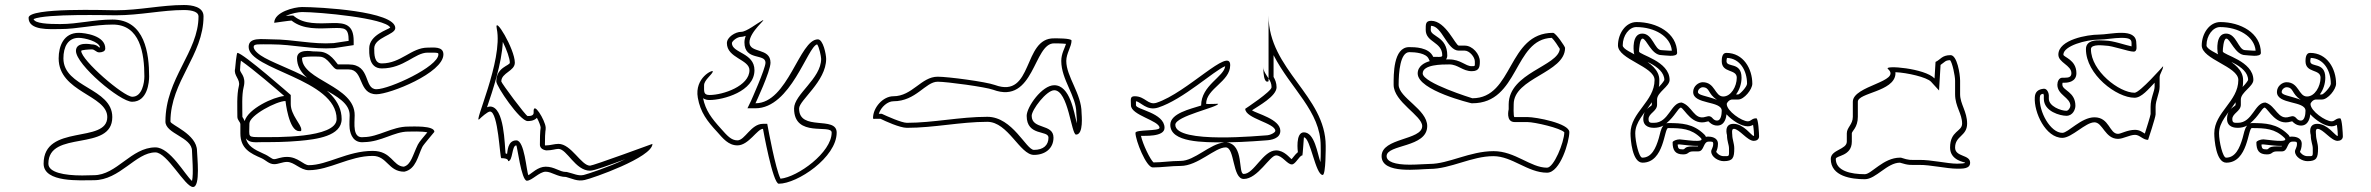

<svg xmlns="http://www.w3.org/2000/svg" viewBox="-20 -802 9459 766"><path d="M400 -608C401 -661 316 -671 294 -671C234 -671 214 -618 214 -569C214 -434 408 -423 408 -335C408 -227 154 -310 154 -149C154 -72 303 -83 354 -83C459 -83 521 -194 600 -194C647 -194 718 -56 750 -56C781 -56 766 -181 766 -200C766 -267 660 -304 660 -317C660 -478 792 -581 792 -737C792 -775 746 -782 714 -782C624 -782 536 -761 442 -761C409 -761 94 -773 94 -731C94 -679 179 -686 220 -686C289 -686 356 -704 430 -704C539 -704 556 -589 556 -497C556 -472 547 -416 508 -416C473 -416 304 -562 304 -599C304 -603 337 -605 346 -605C359 -605 363 -593 376 -593C387 -593 400 -597 400 -608ZM220 -706C173 -706 119 -708 114 -726C163 -748 413 -741 442 -741C539 -741 627 -762 714 -762C750 -762 772 -753 772 -737C772 -594 640 -490 640 -317C640 -268 746 -255 746 -200C746 -183 753 -108 746 -80C718 -104 659 -214 600 -214C503 -214 446 -103 354 -103C342 -103 326 -102 308 -102C236 -102 173 -114 173 -149C173 -286 428 -194 428 -335C428 -451 233 -453 233 -569C233 -615 251 -651 294 -651C317 -651 375 -637 379 -613H375C375 -613 366 -625 345 -625C345 -625 283 -638 283 -599C283 -544 459 -396 507 -396C569 -396 575 -475 575 -497C575 -586 559 -724 429 -724C354 -724 293 -706 220 -706Z M1311 -630C1228 -624 1151 -645 1065 -645C1026 -645 972 -655 972 -615C972 -523 1323 -487 1323 -327C1323 -249 1071 -255 1029 -255C964 -255 975 -252 975 -309C975 -342 1084 -399 1119 -399C1119 -399 1132 -279 1173 -279C1181 -279 1182 -277 1182 -285C1182 -306 1140 -343 1140 -387V-423C1140 -423 949 -591 927 -591C924 -591 918 -534 918 -528C911 -500 940 -486 933 -459C924 -423 927 -372 927 -336C927 -322 939 -316 939 -306V-270C939 -209 979 -190 1023 -171C1041 -163 1053 -147 1074 -147C1091 -147 1107 -156 1125 -156C1154 -156 1178 -123 1212 -123C1295 -123 1374 -180 1467 -180C1525 -180 1529 -117 1593 -117C1640 -127 1647 -180 1665 -216C1670 -226 1713 -275 1713 -276C1713 -302 1626 -297 1608 -297C1544 -297 1489 -255 1431 -255C1385 -248 1395 -310 1395 -342C1396 -460 1185 -481 1185 -570C1185 -579 1254 -576 1254 -576C1291 -576 1306 -525 1326 -525H1371C1433 -525 1407 -426 1482 -426C1535 -426 1749 -511 1749 -585C1749 -618 1709 -612 1686 -612C1621 -612 1580 -549 1503 -549C1473 -549 1473 -586 1473 -609C1473 -653 1557 -663 1557 -690C1557 -758 1251 -774 1185 -774C1154 -774 1074 -754 1074 -711C1074 -711 1136 -720 1143 -720C1190 -683 1251 -688 1308 -690C1355 -691 1371 -692 1371 -639ZM956 -319C949 -335 947 -334 947 -336C947 -373 944 -423 952 -454C964 -501 934 -512 938 -526V-528C938 -531 939 -547 941 -560C994 -523 1081 -448 1114 -419C1070 -415 970 -368 956 -319ZM961 -250C976 -230 1000 -235 1029 -235C1075 -235 1116 -235 1174 -240C1243 -246 1343 -259 1343 -327C1343 -474 1098 -528 1020 -581C998 -596 992 -608 992 -615C992 -628 1011 -625 1065 -625C1148 -625 1226 -604 1313 -610L1391 -622V-639C1391 -704 1356 -711 1308 -710C1249 -708 1194 -705 1155 -736L1150 -740H1143C1138 -740 1129 -739 1120 -738C1142 -749 1172 -754 1185 -754C1253 -754 1517 -730 1537 -692C1529 -684 1453 -663 1453 -609C1453 -594 1449 -529 1503 -529C1592 -529 1635 -592 1686 -592H1706C1729 -592 1729 -590 1729 -585C1729 -536 1533 -446 1482 -446C1430 -446 1461 -545 1371 -545H1328C1322 -550 1298 -595 1254 -596C1254 -596 1242 -597 1229 -597C1225 -597 1165 -609 1165 -570C1165 -453 1376 -438 1375 -342C1375 -329 1373 -309 1375 -289C1378 -264 1391 -230 1433 -235C1501 -236 1553 -277 1608 -277C1621 -277 1662 -279 1685 -274C1671 -257 1653 -237 1647 -225C1626 -182 1620 -145 1591 -137C1547 -139 1543 -200 1467 -200C1366 -200 1286 -143 1212 -143C1191 -143 1169 -176 1125 -176C1100 -176 1084 -167 1074 -167C1063 -167 1057 -178 1031 -189C993 -206 968 -220 961 -250Z M1962 -687C1988 -561 1864 -299 1893 -327C1899 -333 1925 -357 1935 -357C1968 -357 1974 -171 1980 -171C2011 -171 2007 -159 2007 -159C2027 -159 2021 -222 2040 -222C2043 -222 2060 -81 2082 -81C2102 -81 2132 -117 2157 -117C2181 -117 2204 -96 2238 -96C2262 -90 2283 -77 2313 -84C2342 -90 2583 -174 2583 -228C2583 -228 2346 -141 2334 -141C2299 -141 2259 -228 2208 -228C2192 -228 2175 -222 2160 -222C2156 -222 2154 -220 2154 -225C2154 -287 2158 -280 2157 -294C2155 -322 2106 -404 2109 -354C2110 -340 2096 -339 2085 -339C2078 -339 1980 -471 1980 -477C1980 -512 2034 -518 2034 -552C2034 -606 1950 -746 1962 -687ZM1986 -635C2002 -603 2014 -568 2014 -552C2014 -540 1960 -534 1960 -477C1960 -458 2054 -319 2085 -319C2092 -319 2110 -319 2122 -332C2131 -316 2137 -298 2137 -293C2137 -286 2134 -287 2134 -225C2134 -204 2160 -202 2160 -202C2183 -202 2196 -208 2208 -208C2242 -208 2275 -121 2334 -121C2352 -121 2412 -144 2475 -167C2405 -134 2322 -107 2309 -104C2286 -99 2271 -109 2241 -116H2238C2212 -116 2193 -137 2157 -137C2126 -137 2101 -110 2088 -103C2080 -120 2073 -242 2040 -242C2004 -242 2005 -195 2003 -188C2000 -189 1998 -190 1997 -190C1993 -221 1993 -377 1935 -377C1930 -377 1925 -375 1923 -374C1945 -439 1982 -548 1986 -635Z M3021 -720C3002 -710 2958 -675 2937 -675C2914 -675 2880 -654 2880 -630C2880 -570 2970 -565 2970 -522C2970 -459 2865 -423 2811 -423C2786 -423 2789 -437 2789 -462C2789 -483 2822 -505 2824 -517C2825 -526 2750 -492 2764 -412C2774 -354 2802 -318 2841 -276C2864 -250 2886 -222 2922 -222C2967 -222 3001 -288 3024 -288C3024 -288 3063 -69 3087 -69C3161 -69 3318 -174 3318 -273C3318 -342 3168 -276 3168 -369C3168 -402 3276 -477 3276 -567C3276 -585 3264 -645 3243 -645C3169 -645 3124 -390 2994 -390C2994 -390 3054 -517 3054 -552C3054 -613 2970 -588 2970 -633C2970 -676 3044 -732 3021 -720ZM2955 -659C2952 -650 2950 -642 2950 -633C2950 -558 3034 -590 3034 -552C3034 -528 2976 -399 2976 -399L2962 -370H2994C3135 -370 3202 -617 3240 -625C3248 -615 3256 -577 3256 -567C3256 -488 3148 -426 3148 -369C3148 -250 3298 -309 3298 -273C3298 -194 3163 -96 3094 -89C3074 -127 3044 -292 3044 -292L3041 -308H3024C2976 -308 2952 -242 2922 -242C2897 -242 2881 -261 2856 -289C2819 -330 2795 -361 2785 -410C2795 -404 2802 -403 2811 -403C2865 -403 2990 -437 2990 -522C2990 -592 2900 -590 2900 -630C2900 -637 2920 -655 2937 -655C2944 -655 2951 -658 2955 -659Z M3493 -328C3511 -319 3570 -292 3598 -292C3706 -292 3812 -316 3919 -316C4002 -316 4049 -184 4105 -184C4150 -184 4183 -210 4183 -253C4183 -310 4096 -284 4096 -340C4096 -364 4155 -442 4186 -442C4242 -442 4254 -265 4273 -265C4304 -265 4295 -345 4295 -352C4295 -428 4234 -496 4234 -559C4234 -589 4255 -616 4255 -640C4255 -650 4191 -649 4186 -649C4059 -652 4104 -406 3949 -463C3913 -476 3762 -496 3721 -496C3655 -496 3620 -418 3544 -418C3503 -418 3463 -373 3463 -331C3463 -326 3469 -328 3472 -328ZM3498 -348H3486C3495 -376 3522 -398 3544 -398C3635 -398 3672 -476 3721 -476C3758 -476 3912 -455 3942 -444C4107 -383 4103 -631 4186 -629C4190 -629 4216 -629 4233 -627C4228 -610 4214 -588 4214 -559C4214 -484 4274 -419 4274 -352C4274 -346 4277 -326 4276 -310C4265 -354 4249 -462 4186 -462C4137 -462 4076 -375 4076 -340C4076 -257 4163 -284 4163 -253C4163 -223 4143 -204 4105 -204C4074 -204 4020 -336 3919 -336C3809 -336 3703 -312 3598 -312C3577 -312 3517 -339 3498 -348Z M4594 -392C4560 -381 4549 -418 4507 -418C4487 -418 4492 -405 4492 -382C4492 -342 4606 -321 4606 -292C4606 -278 4510 -286 4510 -272C4510 -242 4553 -134 4579 -134C4616 -134 4652 -140 4690 -140C4759 -140 4827 -214 4870 -214C4907 -214 4896 -88 4942 -88C4998 -88 5046 -182 5071 -182C5096 -182 5115 -146 5134 -146C5149 -146 5164 -182 5176 -182C5177 -182 5182 -254 5182 -254C5208 -254 5228 -104 5257 -104C5270 -104 5269 -220 5269 -220C5269 -420 5041 -524 5041 -740V-489C5048 -479 5053 -468 5053 -454C5053 -437 4948 -368 4948 -368C4948 -329 5068 -311 5068 -280C5068 -273 5047 -262 5032 -262C5020 -262 4669 -226 4669 -304C4669 -339 4840 -374 4840 -388C4840 -388 4792 -386 4792 -388C4792 -449 4888 -476 4888 -542C4888 -618 4716 -432 4594 -392ZM5041 -489C5032 -504 5020 -517 5020 -536C5020 -460 5041 -478 5041 -478ZM4772 -381C4729 -367 4649 -350 4649 -304C4649 -233 4781 -234 4865 -234C4806 -228 4746 -160 4690 -160C4651 -160 4615 -154 4582 -154C4569 -165 4539 -227 4532 -260C4542 -261 4626 -254 4626 -292C4626 -352 4512 -365 4512 -382V-398C4531 -396 4555 -358 4601 -373C4700 -405 4823 -520 4868 -538C4864 -496 4772 -462 4772 -381ZM4874 -234C4951 -235 5027 -242 5031 -242C5051 -243 5088 -249 5088 -280C5088 -327 4992 -349 4975 -362C5000 -379 5073 -418 5073 -454C5073 -471 5067 -485 5061 -495V-582C5130 -447 5249 -358 5249 -220C5249 -220 5250 -185 5248 -155C5236 -189 5225 -274 5182 -274C5147 -274 5158 -195 5158 -195C5146 -185 5138 -172 5133 -167C5125 -172 5104 -202 5071 -202C5019 -202 4983 -108 4942 -108C4918 -108 4945 -225 4874 -234Z M5698 -575C5681 -614 5623 -614 5602 -614C5538 -614 5540 -503 5540 -464C5540 -395 5654 -341 5654 -299C5654 -242 5492 -253 5492 -179C5492 -105 5644 -128 5684 -128C5767 -128 5851 -179 5938 -179C6013 -179 6075 -113 6152 -113C6205 -113 6241 -238 6241 -275C6241 -310 6108 -335 6074 -335H6022C6017 -335 6019 -385 6019 -386C6019 -492 6224 -511 6224 -611C6224 -616 6187 -671 6176 -671C5993 -671 6019 -410 5854 -410C5854 -410 5656 -471 5656 -509C5656 -545 5733 -545 5762 -545C5797 -545 5815 -518 5852 -518C5882 -518 5884 -536 5884 -557C5884 -586 5855 -620 5824 -620H5800C5787 -620 5748 -719 5690 -719C5667 -719 5668 -705 5668 -683C5668 -632 5734 -636 5734 -581C5734 -574 5723 -575 5716 -575ZM5749 -565C5753 -570 5754 -576 5754 -581C5754 -657 5688 -655 5688 -683C5688 -690 5689 -696 5689 -699C5734 -699 5753 -600 5800 -600H5824C5842 -600 5864 -575 5864 -557C5864 -537 5866 -538 5851 -538C5826 -538 5808 -565 5761 -565ZM5851 -390H5854C6041 -390 6018 -646 6171 -651C6181 -642 6197 -617 6203 -607C6197 -538 6000 -512 5999 -386V-366C5999 -366 5986 -315 6023 -315H6074C6102 -315 6207 -291 6221 -274C6220 -233 6179 -133 6152 -133C6086 -133 6025 -199 5939 -199C5844 -199 5759 -148 5684 -148C5667 -148 5636 -145 5604 -145C5545 -145 5512 -157 5512 -179C5512 -227 5674 -212 5674 -299C5674 -366 5560 -412 5560 -464C5560 -513 5566 -594 5603 -594C5627 -594 5670 -590 5680 -567L5684 -558C5665 -553 5636 -539 5636 -509C5636 -441 5850 -390 5851 -390Z M6765 -252C6788 -229 6692 -246 6681 -246C6670 -246 6653 -240 6653 -234C6653 -203 6663 -186 6695 -186C6719 -186 6712 -198 6735 -198H6755C6780 -198 6774 -237 6797 -237C6811 -237 6815 -238 6815 -228C6815 -213 6807 -206 6807 -198C6807 -176 6835 -159 6857 -159C6894 -159 6899 -173 6899 -210C6899 -230 6891 -246 6891 -264C6891 -268 6887 -288 6897 -288C6919 -288 6951 -240 6977 -240C6988 -240 6998 -246 6998 -258C6998 -267 6995 -330 6987 -330C6968 -330 6967 -318 6953 -318C6929 -318 6869 -359 6869 -387C6869 -392 6879 -405 6891 -405H6915C6938 -405 6971 -445 6971 -468C6971 -527 6936 -591 6867 -591C6850 -591 6849 -568 6849 -558C6849 -509 6909 -528 6909 -492C6909 -457 6886 -417 6855 -417C6821 -417 6823 -474 6773 -474C6757 -474 6735 -459 6735 -435C6735 -384 6849 -401 6849 -360C6849 -344 6845 -321 6831 -321C6808 -321 6815 -346 6785 -336C6738 -321 6732 -380 6689 -393C6646 -393 6638 -312 6579 -312C6565 -312 6557 -311 6557 -327C6557 -350 6591 -358 6591 -384V-405C6591 -434 6641 -457 6641 -483C6641 -559 6519 -583 6519 -597C6519 -606 6522 -648 6533 -648C6549 -648 6568 -582 6609 -582C6620 -582 6671 -572 6671 -591C6671 -671 6589 -714 6509 -714C6465 -714 6435 -667 6435 -621C6435 -565 6581 -537 6581 -483C6581 -397 6485 -354 6485 -270C6485 -245 6492 -153 6533 -153C6620 -153 6619 -291 6635 -291C6689 -291 6727 -289 6765 -252ZM6844 -398C6842 -398 6844 -398 6842 -399ZM6786 -256C6784 -261 6782 -263 6779 -266C6735 -309 6689 -311 6635 -311C6633 -311 6630 -310 6628 -310C6663 -339 6674 -370 6686 -373C6702 -366 6731 -298 6791 -317C6794 -318 6795 -318 6796 -318C6799 -315 6811 -301 6831 -301C6862 -301 6867 -335 6868 -346C6890 -322 6926 -298 6953 -298C6963 -298 6971 -302 6974 -304C6977 -286 6978 -267 6978 -260H6976C6968 -260 6937 -308 6896 -308C6856 -308 6870 -263 6870 -263C6870 -238 6878 -225 6878 -210C6878 -176 6881 -179 6856 -179C6841 -179 6828 -192 6827 -197C6829 -201 6834 -212 6834 -228C6834 -255 6804 -257 6796 -257C6793 -257 6789 -257 6786 -256ZM6532 -668C6489 -668 6498 -597 6498 -597C6498 -565 6544 -560 6561 -551C6594 -534 6620 -512 6620 -483C6620 -482 6614 -471 6598 -455C6600 -464 6600 -474 6600 -483C6600 -563 6454 -591 6454 -621C6454 -661 6480 -694 6508 -694C6581 -694 6645 -657 6650 -600C6637 -599 6619 -602 6608 -602C6581 -602 6574 -668 6532 -668ZM6570 -394V-384C6570 -376 6536 -371 6536 -327C6536 -294 6568 -292 6578 -292C6592 -292 6605 -295 6616 -301C6605 -287 6604 -271 6598 -251C6586 -210 6569 -173 6532 -173C6519 -173 6504 -237 6504 -270C6504 -315 6539 -347 6570 -394ZM6830 -404C6783 -421 6754 -422 6754 -435C6754 -446 6766 -454 6772 -454C6803 -454 6792 -428 6830 -404ZM6906 -425C6920 -444 6928 -468 6928 -492C6928 -557 6868 -531 6868 -558C6868 -562 6869 -568 6870 -571C6922 -569 6950 -520 6950 -468C6950 -456 6921 -425 6914 -425ZM6755 -220C6754 -219 6754 -218 6754 -218H6734C6697 -218 6705 -206 6694 -206C6676 -206 6675 -210 6673 -225C6676 -226 6679 -226 6680 -226C6687 -226 6729 -219 6755 -220Z M7698 -489C7660 -530 7494 -543 7512 -527C7569 -476 7372 -461 7372 -396V-336C7372 -305 7348 -294 7348 -270V-237C7348 -205 7284 -205 7284 -168C7284 -98 7367 -87 7420 -87C7464 -87 7509 -153 7560 -153C7595 -142 7601 -144 7636 -144C7680 -145 7746 -129 7788 -129C7810 -129 7840 -128 7840 -153C7840 -186 7780 -175 7780 -213C7780 -261 7828 -258 7828 -309C7828 -357 7800 -387 7800 -426V-480C7800 -507 7788 -582 7762 -582C7727 -582 7722 -564 7702 -555ZM7820 -153C7820 -150 7801 -149 7788 -149C7749 -149 7684 -165 7636 -164C7598 -164 7598 -162 7564 -173H7560C7494 -173 7446 -107 7420 -107C7364 -107 7304 -120 7304 -168C7304 -182 7368 -178 7368 -237V-270C7368 -279 7392 -293 7392 -336V-396C7392 -432 7536 -436 7542 -506V-514C7589 -512 7667 -494 7684 -476L7716 -441L7722 -543C7741 -556 7740 -561 7760 -562C7769 -552 7780 -500 7780 -480V-426C7780 -377 7808 -349 7808 -309C7808 -276 7760 -281 7760 -213C7760 -161 7820 -155 7820 -153Z M8098 -414C8094 -354 8141 -252 8208 -252C8246 -252 8300 -314 8336 -314C8369 -314 8378 -248 8430 -248C8451 -248 8476 -264 8498 -264C8517 -264 8529 -244 8550 -244C8550 -244 8580 -334 8580 -346V-376C8580 -403 8596 -430 8596 -456V-494C8596 -508 8610 -523 8610 -538C8610 -538 8517 -432 8496 -432C8435 -432 8322 -519 8322 -606C8322 -628 8375 -620 8380 -620C8407 -620 8472 -596 8492 -596C8509 -596 8503 -621 8503 -630C8503 -694 8400 -664 8354 -664C8308 -664 8192 -644 8192 -584C8192 -552 8244 -542 8244 -510C8244 -494 8232 -492 8218 -492H8208C8194 -492 8188 -476 8188 -464C8188 -423 8240 -413 8240 -380C8240 -373 8232 -360 8224 -360C8202 -360 8154 -378 8154 -408V-422C8154 -429 8148 -449 8134 -448C8111 -446 8099 -435 8098 -414ZM8118 -413C8119 -424 8121 -426 8132 -428C8133 -426 8134 -422 8134 -422V-408C8134 -357 8200 -340 8224 -340C8250 -340 8260 -366 8260 -380C8260 -436 8208 -441 8208 -464C8208 -467 8208 -470 8209 -472H8218C8231 -472 8264 -476 8264 -510C8264 -564 8212 -574 8212 -584C8212 -619 8303 -644 8354 -644C8380 -644 8415 -651 8443 -651C8476 -651 8484 -645 8484 -630V-617C8459 -622 8410 -640 8380 -640C8377 -640 8367 -641 8356 -641C8346 -641 8302 -643 8302 -606C8302 -505 8424 -412 8496 -412C8524 -412 8552 -447 8576 -472V-456C8576 -438 8560 -411 8560 -376V-347C8559 -338 8544 -292 8537 -269C8528 -274 8517 -284 8498 -284C8467 -284 8442 -268 8430 -268C8395 -268 8396 -334 8336 -334C8283 -334 8231 -272 8208 -272C8160 -272 8114 -357 8118 -413Z M9094 -252C9117 -229 9021 -246 9010 -246C8999 -246 8982 -240 8982 -234C8982 -203 8992 -186 9024 -186C9048 -186 9041 -198 9064 -198H9084C9109 -198 9103 -237 9126 -237C9140 -237 9144 -238 9144 -228C9144 -213 9136 -206 9136 -198C9136 -176 9164 -159 9186 -159C9223 -159 9228 -173 9228 -210C9228 -230 9220 -246 9220 -264C9220 -268 9216 -288 9226 -288C9248 -288 9280 -240 9306 -240C9317 -240 9327 -246 9327 -258C9327 -267 9324 -330 9316 -330C9297 -330 9296 -318 9282 -318C9258 -318 9198 -359 9198 -387C9198 -392 9208 -405 9220 -405H9244C9267 -405 9300 -445 9300 -468C9300 -527 9265 -591 9196 -591C9179 -591 9178 -568 9178 -558C9178 -509 9238 -528 9238 -492C9238 -457 9215 -417 9184 -417C9150 -417 9152 -474 9102 -474C9086 -474 9064 -459 9064 -435C9064 -384 9178 -401 9178 -360C9178 -344 9174 -321 9160 -321C9137 -321 9144 -346 9114 -336C9067 -321 9061 -380 9018 -393C8975 -393 8967 -312 8908 -312C8894 -312 8886 -311 8886 -327C8886 -350 8920 -358 8920 -384V-405C8920 -434 8970 -457 8970 -483C8970 -559 8848 -583 8848 -597C8848 -606 8851 -648 8862 -648C8878 -648 8897 -582 8938 -582C8949 -582 9000 -572 9000 -591C9000 -671 8918 -714 8838 -714C8794 -714 8764 -667 8764 -621C8764 -565 8910 -537 8910 -483C8910 -397 8814 -354 8814 -270C8814 -245 8821 -153 8862 -153C8949 -153 8948 -291 8964 -291C9018 -291 9056 -289 9094 -252ZM9173 -398C9171 -398 9173 -398 9171 -399ZM9115 -256C9113 -261 9111 -263 9108 -266C9064 -309 9018 -311 8964 -311C8962 -311 8959 -310 8957 -310C8992 -339 9003 -370 9015 -373C9031 -366 9060 -298 9120 -317C9123 -318 9124 -318 9125 -318C9128 -315 9140 -301 9160 -301C9191 -301 9196 -335 9197 -346C9219 -322 9255 -298 9282 -298C9292 -298 9300 -302 9303 -304C9306 -286 9307 -267 9307 -260H9305C9297 -260 9266 -308 9225 -308C9185 -308 9199 -263 9199 -263C9199 -238 9207 -225 9207 -210C9207 -176 9210 -179 9185 -179C9170 -179 9157 -192 9156 -197C9158 -201 9163 -212 9163 -228C9163 -255 9133 -257 9125 -257C9122 -257 9118 -257 9115 -256ZM8861 -668C8818 -668 8827 -597 8827 -597C8827 -565 8873 -560 8890 -551C8923 -534 8949 -512 8949 -483C8949 -482 8943 -471 8927 -455C8929 -464 8929 -474 8929 -483C8929 -563 8783 -591 8783 -621C8783 -661 8809 -694 8837 -694C8910 -694 8974 -657 8979 -600C8966 -599 8948 -602 8937 -602C8910 -602 8903 -668 8861 -668ZM8899 -394V-384C8899 -376 8865 -371 8865 -327C8865 -294 8897 -292 8907 -292C8921 -292 8934 -295 8945 -301C8934 -287 8933 -271 8927 -251C8915 -210 8898 -173 8861 -173C8848 -173 8833 -237 8833 -270C8833 -315 8868 -347 8899 -394ZM9159 -404C9112 -421 9083 -422 9083 -435C9083 -446 9095 -454 9101 -454C9132 -454 9121 -428 9159 -404ZM9235 -425C9249 -444 9257 -468 9257 -492C9257 -557 9197 -531 9197 -558C9197 -562 9198 -568 9199 -571C9251 -569 9279 -520 9279 -468C9279 -456 9250 -425 9243 -425ZM9084 -220C9083 -219 9083 -218 9083 -218H9063C9026 -218 9034 -206 9023 -206C9005 -206 9004 -210 9002 -225C9005 -226 9008 -226 9009 -226C9016 -226 9058 -219 9084 -220Z"/></svg>

Font: CISF Camouflage Kit
Style: OuLn
Weight: 400
Designer: Robert Jablonski, Jasper
Foundry: Cannot Into Space Fonts
Version: Version 1.27